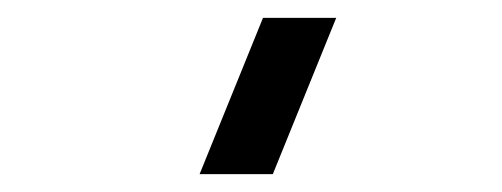

<svg xmlns="http://www.w3.org/2000/svg" viewBox="-20 -995 562 215"><path d="M285.5 -800 356.5 -975H274.5L203.5 -800Z"/></svg>

Font: Eudonet SemiBold
Style: Regular
Weight: 600
Designer: Mikhail Sharanda
Foundry: Mikhail Sharanda
Version: Version 4.503;Glyphs 3.1.2 (3151)